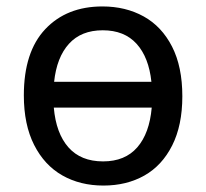

<svg xmlns="http://www.w3.org/2000/svg" viewBox="-20 -566 640 596"><path d="M546 -267Q546 -177 514.5 -114.5Q483 -52 428 -21Q373 10 301 10Q229 10 173.5 -21.5Q118 -53 86 -116Q54 -179 54 -270Q54 -405 120.5 -475.5Q187 -546 298 -546Q370 -546 426 -515Q482 -484 514 -421.5Q546 -359 546 -267ZM148 -312H450Q442 -388 404 -430Q366 -472 299 -472Q232 -472 194 -430Q156 -388 148 -312ZM451 -232H147Q154 -152 192.5 -108.5Q231 -65 300 -65Q368 -65 406 -108.5Q444 -152 451 -232Z"/></svg>

Font: Noto Sans Mono UI
Style: Regular
Weight: 400
Monospace: yes
Designer: Monotype Design team
Foundry: Monotype Imaging Inc.
Version: Version 1.000